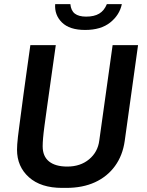

<svg xmlns="http://www.w3.org/2000/svg" viewBox="-20 -906 718 936"><path d="M283 10Q179 10 121 -42Q63 -94 63 -176Q63 -187 64 -202.5Q65 -218 67.5 -239.5Q70 -261 74 -290.5Q78 -320 83 -358.5Q88 -397 94.5 -445.5Q101 -494 109.5 -554Q118 -614 128 -686H252Q238 -587 227.5 -513Q217 -439 209.5 -385Q202 -331 197 -294Q192 -257 190 -233Q188 -209 188 -193Q188 -144 219 -119Q250 -94 308 -94Q372 -94 414.5 -129.5Q457 -165 464 -221L529 -686H653L588 -219Q578 -148 540.5 -96.5Q503 -45 443 -17.5Q383 10 303 10ZM395 -760Q319 -760 282 -796.5Q245 -833 249 -886H323Q326 -854 345 -839.5Q364 -825 400 -825Q439 -825 463.5 -839.5Q488 -854 501 -886H574Q563 -833 517.5 -796.5Q472 -760 395 -760Z"/></svg>

Font: Chivo Medium Medium
Style: Italic
Weight: 500
Italic angle: -8.05°
Version: Version 2.002